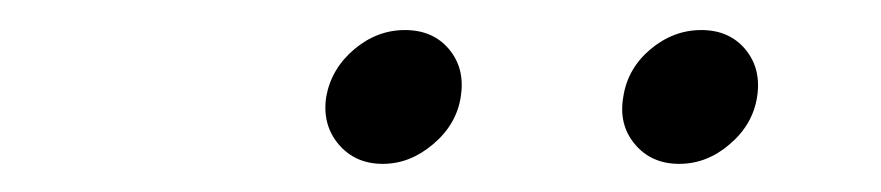

<svg xmlns="http://www.w3.org/2000/svg" viewBox="-20 -748 601 131"><path d="M443.4 -636.2Q424.3 -636.2 413.1 -649.7Q401.9 -663.1 405.3 -682.1Q408.2 -701.2 423.8 -714.4Q439.5 -727.5 458.5 -727.5Q477.5 -727.5 488.5 -714.4Q499.5 -701.2 496.6 -682.1Q493.7 -663.1 478 -649.7Q462.4 -636.2 443.4 -636.2ZM241.2 -636.2Q222.2 -636.2 210.9 -649.7Q199.7 -663.1 202.6 -682.1Q206.1 -701.2 221.7 -714.4Q237.3 -727.5 256.3 -727.5Q275.4 -727.5 286.4 -714.4Q297.4 -701.2 294.4 -682.1Q291.5 -663.1 275.6 -649.7Q259.8 -636.2 241.2 -636.2Z"/></svg>

Font: Inter 24pt Light
Style: Italic
Weight: 300
Italic angle: -9.3988°
Designer: Rasmus Andersson
Foundry: rsms
Version: Version 4.001;git-66647c0bb